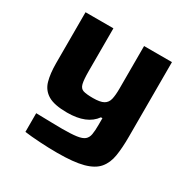

<svg xmlns="http://www.w3.org/2000/svg" viewBox="-162 -658 999 1014"><g transform="rotate(30 338.0 -151.0)"><path d="M316 208Q264 208 208 204.5Q152 201 116 196V82Q173 83 208.5 84Q244 85 275 85Q331 85 363 80.5Q395 76 409.5 64Q424 52 428 29.5Q432 7 432 -29V-70H423Q375 -2 255 -2Q177 -2 138.5 -25Q100 -48 87.5 -92Q75 -136 75 -199V-510H245V-250Q245 -197 251 -173Q257 -149 276 -143Q295 -137 335 -137Q379 -137 399.5 -148.5Q420 -160 426 -185Q432 -210 432 -251V-510H602V-55Q602 13 594 62.5Q586 112 558.5 144.5Q531 177 473.5 192.5Q416 208 316 208Z"/></g></svg>

Font: Saira Expanded
Style: Bold
Weight: 700
Width: 7
Designer: Hector Gatti with collaboration of the Omnibus-Type team
Foundry: Omnibus-Type
Version: Version 1.100; ttfautohint (v1.8.3)